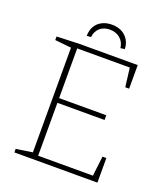

<svg xmlns="http://www.w3.org/2000/svg" viewBox="-153 -964 937 1071"><g transform="rotate(20 315.5 -428.0)"><path d="M528 -146H551V0H58V-21L164 -37L155 -26V-666L164 -656L58 -667V-688L189 -693H538V-553H515L500 -674L510 -665H180L189 -674V-361L180 -370H469V-342H180L189 -351V-19L180 -28H523L513 -19ZM327 -856Q360 -856 385 -843Q410 -830 424.5 -806.5Q439 -783 440 -752L415 -749Q411 -784 386.5 -805Q362 -826 325 -826Q289 -826 266 -805.5Q243 -785 240 -751L215 -749Q215 -781 228.5 -805Q242 -829 267.5 -842.5Q293 -856 327 -856Z"/></g></svg>

Font: Bitter Thin ExtraLight
Style: Regular
Weight: 250
Version: Version 2.002